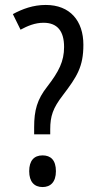

<svg xmlns="http://www.w3.org/2000/svg" viewBox="-20 -810 389 776"><path d="M165 -790C114 -790 71 -774 32 -753L63 -690C91 -705 121 -718 156 -718C212 -718 239 -684 239 -620C239 -562 218 -521 171 -460C130 -408 118 -364 118 -296V-267H183V-287C183 -341 194 -373 234 -425C291 -500 317 -540 317 -629C317 -726 263 -790 165 -790ZM152 -54C184 -54 206 -74 206 -118C206 -163 185 -182 152 -182C117 -182 98 -160 98 -118C98 -76 118 -54 152 -54Z"/></svg>

Font: Noto Sans Malayalam UI ExtraCondensed
Style: Regular
Weight: 400
Width: 2
Designer: Jelle Bosma - Monotype Design Team
Foundry: Monotype Imaging Inc.
Version: Version 2.104